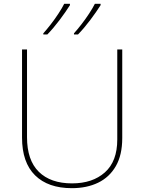

<svg xmlns="http://www.w3.org/2000/svg" viewBox="-20 -972 752 1002"><path d="M618 -252Q618 -163 584.5 -105Q551 -47 492 -18.5Q433 10 355 10Q231 10 163 -57Q95 -124 95 -254V-714H121V-256Q121 -136 182.5 -75.5Q244 -15 356 -15Q463 -15 527.5 -72.5Q592 -130 592 -244V-714H618ZM505 -945Q483 -910 451 -867.5Q419 -825 387 -792H366V-798Q384 -818 405 -845Q426 -872 445 -901Q464 -930 475 -952H505ZM345 -945Q323 -910 291 -867.5Q259 -825 227 -792H206V-798Q224 -818 245 -845Q266 -872 285 -901Q304 -930 315 -952H345Z"/></svg>

Font: Noto Sans Tamil Thin
Style: Regular
Weight: 100
Designer: Jelle Bosma - Monotype Design Team
Foundry: Monotype Imaging Inc.
Version: Version 2.004; ttfautohint (v1.8.4.7-5d5b)